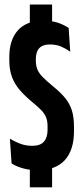

<svg xmlns="http://www.w3.org/2000/svg" viewBox="-20 -740 370 846"><path d="M209.5 -587.5H111.5V-720H209.5ZM209.5 85.5H111.5V-43H209.5ZM143.5 10Q119 10 98 5.8Q77 1.5 60 -5.2Q43 -12 31 -20L23.5 -129Q43.5 -116.5 68.5 -107Q93.5 -97.5 122 -97.5Q157.5 -97.5 173.5 -115.8Q189.5 -134 189.5 -167V-184Q189.5 -208 182.2 -224.8Q175 -241.5 160.2 -256.2Q145.5 -271 123 -289.5Q90.5 -316.5 67.8 -342.5Q45 -368.5 33 -400.2Q21 -432 21 -474V-489Q21 -564.5 59.2 -606.8Q97.5 -649 171 -649Q208 -649 236 -639.5Q264 -630 282.5 -616.5L289.5 -512Q272 -525 250.2 -534.5Q228.5 -544 199.5 -544Q178.5 -544 164.8 -536.8Q151 -529.5 144.5 -515Q138 -500.5 138 -479.5V-472Q138 -448.5 146 -431.2Q154 -414 171 -397.5Q188 -381 214.5 -359Q246.5 -333 266.8 -308.5Q287 -284 296.5 -254.2Q306 -224.5 306 -181V-161.5Q306 -79.5 266 -34.8Q226 10 143.5 10Z"/></svg>

Font: Anek Tamil Condensed SemiBold
Style: Regular
Weight: 600
Width: 3
Designer: Aadarsh Rajan (Tamil), Yesha Goshar (Latin)
Foundry: Ek Type
Version: Version 1.003